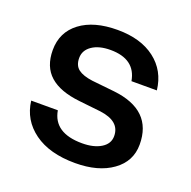

<svg xmlns="http://www.w3.org/2000/svg" viewBox="-99 -610 713 718"><g transform="rotate(20 257.0 -251.0)"><path d="M295 -203.5 208.5 -213Q129 -221.5 89 -257Q49 -292.5 49 -358.5Q49 -429.5 103.5 -470.8Q158 -512 252 -512Q344.5 -512 401.2 -468.5Q458 -425 466.5 -349.5H365.5Q351 -432.5 252.5 -432.5Q207 -432.5 179.5 -413.8Q152 -395 152 -364.5Q152 -334.5 170.8 -320.2Q189.5 -306 227.5 -301L317.5 -291.5Q475.5 -274 475.5 -137Q475.5 -70 419.5 -29.8Q363.5 10.5 271.5 10.5Q169.5 10.5 108.2 -34Q47 -78.5 38 -153H144Q158.5 -68 271 -68Q317.5 -68 346.2 -85.8Q375 -103.5 375 -134Q375 -193 295 -203.5Z"/></g></svg>

Font: Overused Grotesk Medium
Style: Regular
Weight: 525
Version: Version 0.004